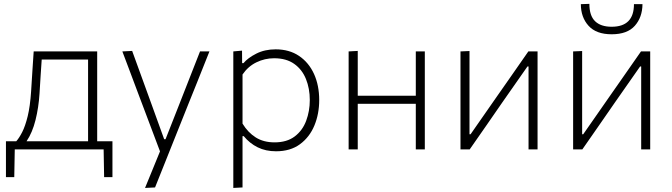

<svg xmlns="http://www.w3.org/2000/svg" viewBox="-20 -754 3391 969"><path d="M10 140V-41H62Q76.5 -57 92 -87.2Q107.5 -117.5 119.8 -167.5Q132 -217.5 137 -293Q141 -358 144 -404Q147 -450 150 -494.5H470.5V-41H547.5V140H505.5L503 0H54.5L52 140ZM179.5 -282.5Q175 -211 159.2 -148Q143.5 -85 114 -41H424.5V-453.5H190.5Q188 -415 185.2 -375.2Q182.5 -335.5 179.5 -282.5Z M712 194.5Q731 148.5 749.8 102.2Q768.5 56 787.5 10Q750 -88.5 713.5 -186.5L679.5 -276.5Q659.5 -330 638.5 -385.8Q617.5 -441.5 597.5 -494.5L647 -497Q672 -427.5 696.5 -360.8Q721 -294 746 -224.5L808.5 -51.5H815.5L884 -225.5Q910.5 -293.5 936.8 -360.2Q963 -427 989.5 -494.5H1037Q1021 -454.5 1006.2 -417.2Q991.5 -380 973.5 -335.2Q955.5 -290.5 930.5 -228.5L875 -89.5Q837 6 810.5 72Q784 138 762.5 192Z M1157.5 194.5V-494.5L1201.5 -498.5L1202 -435.5H1209Q1230.5 -461.5 1273.2 -483.2Q1316 -505 1371 -505Q1440 -505 1489.2 -471.8Q1538.5 -438.5 1564.8 -380.8Q1591 -323 1591 -249Q1591 -179.5 1566.8 -120.8Q1542.5 -62 1494 -26.2Q1445.5 9.5 1373 9.5Q1321 9.5 1280.5 -10.5Q1240 -30.5 1210 -67H1204V192ZM1365.5 -35.5Q1428 -35.5 1467.5 -65.5Q1507 -95.5 1525.2 -144.5Q1543.5 -193.5 1543.5 -249Q1543.5 -307 1524.2 -355Q1505 -403 1465 -431.5Q1425 -460 1363.5 -460Q1316.5 -460 1274.2 -439.5Q1232 -419 1204 -378V-130Q1231.5 -85 1271 -60.2Q1310.5 -35.5 1365.5 -35.5Z M1739.5 0V-494.5L1785.5 -497V-271H2078.5V-494.5H2124V0H2078.5V-230H1785.5V0Z M2304 0V-494.5L2349.5 -496.5V-76.5H2355L2482.5 -259.5Q2523.5 -318 2564.8 -377.2Q2606 -436.5 2646.5 -494.5H2693V0H2647.5V-418.5H2642L2515 -237Q2474 -177.5 2432.8 -118.2Q2391.5 -59 2350.5 0Z M2872.5 0V-494.5L2918 -496.5V-76.5H2923.5L3051 -259.5Q3092 -318 3133.2 -377.2Q3174.5 -436.5 3215 -494.5H3261.5V0H3216V-418.5H3210.5L3083.5 -237Q3042.5 -177.5 3001.2 -118.2Q2960 -59 2919 0ZM3067 -581Q2989 -581 2950.2 -624Q2911.5 -667 2911.5 -733L2954.5 -734.5Q2954.5 -675 2983.2 -647Q3012 -619 3067 -619Q3179.5 -619 3179.5 -733H3222.5Q3222 -667 3184 -624Q3146 -581 3067 -581Z"/></svg>

Font: Commissioner ExtraLight
Style: Regular
Weight: 200
Designer: Kostas Bartsokas
Foundry: Kostas Bartsokas
Version: Version 1.000; ttfautohint (v1.8.3)